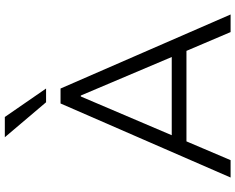

<svg xmlns="http://www.w3.org/2000/svg" viewBox="-110 -866 976 796"><g transform="rotate(-90 378.0 -468.0)"><path d="M40 0 347 -705H409L716 0H643L557 -202L594 -183H162L198 -202L112 0ZM376 -621 209 -229 185 -244H571L546 -229L380 -621ZM352 -765 207 -936H291L409 -765Z"/></g></svg>

Font: Nunito Sans 8pt Light
Style: Regular
Weight: 300
Version: Version 3.101;gftools[0.9.27]